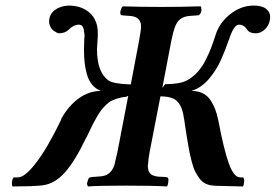

<svg xmlns="http://www.w3.org/2000/svg" viewBox="-20 -671 995 693"><path d="M23.9 -18.1Q24.9 -25.9 29.8 -30.8H37.1H44.9Q70.3 -30.8 111.1 -84.5Q151.9 -138.2 199.2 -235.8Q199.7 -237.3 200.7 -240Q201.7 -242.7 202.1 -244.1Q228 -289.6 264.6 -316.2Q301.3 -342.8 344.2 -342.8Q325.2 -350.1 312.5 -365.5Q299.8 -380.9 293.7 -402.8Q287.6 -424.8 285.4 -445.3Q283.2 -465.8 283.2 -491.2Q283.2 -497.6 283.7 -511.7Q284.2 -525.9 284.2 -533.2Q285.2 -536.1 285.2 -542Q285.2 -547.4 283.2 -557.1Q281.7 -582 264.2 -582Q246.1 -582 228 -564Q214.8 -550.8 191.9 -550.8Q187.5 -550.8 180.2 -556.2Q169.4 -561 163.3 -571.8Q157.2 -582.5 157.2 -595.2Q158.7 -620.6 178.2 -635Q197.8 -649.4 227.1 -650.9Q274.4 -650.9 303.7 -624.8Q333 -598.6 333 -551.8V-550.8V-542Q330.1 -493.7 330.1 -493.2Q330.1 -410.6 371.1 -380.9Q389.6 -368.2 452.1 -366.2L481.9 -523.9Q487.8 -557.1 488.8 -567.9V-582Q484.9 -612.3 445.8 -613.8L424.8 -615.2Q422.9 -616.2 417 -616.2Q414.1 -619.1 414.1 -626Q416 -641.1 422.9 -647.9H430.2Q481.9 -646 564 -646Q639.2 -646 690.9 -647.9H705.1Q707 -644 707 -633.8Q707 -625 698.2 -616.2Q697.3 -616.2 693.8 -615.7Q690.4 -615.2 689 -615.2L667 -613.8Q644.5 -612.3 631.3 -602.5Q618.2 -592.8 610.8 -571.8Q606 -559.6 599.1 -527.8L565.9 -354Q566.4 -355 570.3 -359.6Q574.2 -364.3 576.2 -367.2Q629.4 -367.2 654.8 -380.9Q675.8 -392.1 692.9 -410.9Q710 -429.7 722.4 -454.6Q734.9 -479.5 741.9 -498Q749 -516.6 757.8 -543.9Q771.5 -588.4 810.5 -619.6Q849.6 -650.9 896 -650.9Q925.3 -650.9 940.2 -639.4Q955.1 -627.9 955.1 -609.9V-608.9Q955.1 -602.1 954.1 -599.1Q950.7 -578.6 935.8 -564.7Q920.9 -550.8 902.8 -550.8Q880.9 -550.8 872.1 -564Q860.8 -582 842.8 -582Q824.2 -582 807.6 -531.2Q807.1 -530.3 806.9 -529.8Q806.6 -529.3 806.4 -528.3Q806.2 -527.3 805.9 -526.6Q805.7 -525.9 805.2 -524.9Q798.3 -504.9 792.7 -491Q787.1 -477.1 777.8 -455.8Q768.6 -434.6 758.5 -419.2Q748.5 -403.8 735.4 -387.7Q722.2 -371.6 705.8 -360.1Q689.5 -348.6 670.9 -342.8Q713.9 -342.8 735.8 -314.7Q757.8 -286.6 768.1 -235.8Q788.1 -129.9 806.2 -80.3Q824.2 -30.8 847.2 -30.8H853H857.9Q860.8 -24.9 860.8 -22.9Q862.3 -18.6 860.8 -13.2Q860.8 -4.4 856.9 2L773.9 0Q758.8 0 751 -1Q734.9 -2 722.2 -8.1Q709.5 -14.2 700.2 -26.6Q690.9 -39.1 684.3 -52.2Q677.7 -65.4 671.9 -88.1Q666 -110.8 662.4 -129.9Q658.7 -148.9 653.8 -180.2Q643.1 -253.4 640.6 -262.7Q631.3 -302.2 606.9 -314.5Q588.9 -323.2 559.1 -323.2L520 -122.1Q515.6 -97.7 514.2 -78.1Q512.7 -70.3 514.2 -64Q516.1 -48.3 525.6 -41.5Q535.2 -34.7 554.2 -33.2H557.1L576.2 -32.2Q577.6 -32.2 580.3 -31.5Q583 -30.8 584 -30.8Q586.4 -29.8 587.9 -24.9Q587.9 -6.3 583 2Q531.7 -1 440.9 -1H433.1Q331.5 -1 297.9 2Q295.9 1 293.9 -7.8Q295.9 -17.6 298.8 -24.9Q301.8 -29.8 304.2 -30.8Q305.7 -30.8 308.6 -31.5Q311.5 -32.2 313 -32.2L339.8 -34.2Q380.4 -35.6 393.1 -76.2Q394.5 -83 398.2 -98.6Q401.9 -114.3 403.8 -122.1L442.9 -325.2L436 -321.8Q419.9 -320.3 406.7 -316.4Q393.6 -312.5 383.3 -307.6Q373 -302.7 363 -292.7Q353 -282.7 346.2 -274.4Q339.4 -266.1 329.8 -249.5Q320.3 -232.9 314.2 -220.7Q308.1 -208.5 296.9 -185.1Q294.4 -178.7 289.1 -169.9Q251 -90.3 214.4 -48.8Q177.7 -7.3 132.8 -2Q132.3 -2 115.7 -0.5Q99.1 1 90.8 1L24.9 2Q22.9 -2 22.9 -11.2Z"/></svg>

Font: Common Serif SemiBold
Style: Italic
Weight: 600
Italic angle: -12°
Designer: Philipp H. Poll, Khaled Hosny
Foundry: Stefan Peev, Context Ltd.
Version: Version 1.026